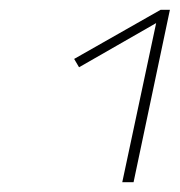

<svg xmlns="http://www.w3.org/2000/svg" viewBox="-20 -777 366 391"><path d="M326 -757 252 -406H229L298 -730L141 -640L131 -657L307 -757Z"/></svg>

Font: Ysabeau Infant Extralight
Style: Italic
Weight: 200
Italic angle: -12°
Designer: Christian Thalmann (Catharsis Fonts)
Version: Version 0.003